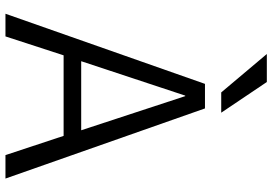

<svg xmlns="http://www.w3.org/2000/svg" viewBox="-167 -830 997 703"><g transform="rotate(90 331.5 -478.5)"><path d="M332 -658.2H330.1L204.1 -277.3H457ZM177.7 -957H280.3L392.6 -790H318.4ZM477.5 -212.9H182.6L113.3 0H30.3L287.1 -730.5H377L633.8 0H547.9Z"/></g></svg>

Font: Mgen+ 1c regular
Style: Regular
Weight: 400
Designer: [Source Han Sans]
Ryoko NISHIZUKA  (kana & ideographs); Paul D. Hunt (Latin, Greek & Cyrillic); Wenlong ZHANG  (bopomofo
Version: Version 1.059.20150602